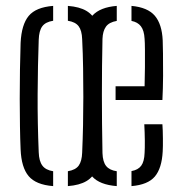

<svg xmlns="http://www.w3.org/2000/svg" viewBox="-20 -626 616 652"><path d="M50 -118.5Q48.5 -152 47.8 -196.8Q47 -241.5 47 -291Q47 -340.5 47.8 -389.5Q48.5 -438.5 50 -480.5Q53 -542.5 77.5 -572Q102 -601.5 160.5 -606V-555.5Q134.5 -551.5 123.5 -536.5Q112.5 -521.5 111.5 -491Q110 -448.5 109 -401.8Q108 -355 107.8 -305.8Q107.5 -256.5 108.5 -206.8Q109.5 -157 111.5 -109Q112.5 -79 123.8 -63.8Q135 -48.5 160.5 -44.5V6Q102 1.5 77.2 -28Q52.5 -57.5 50 -118.5ZM210.5 6V-44.5Q237 -49 247.5 -64Q258 -79 259 -107.5Q261 -153 262 -200.5Q263 -248 263 -296.8Q263 -345.5 262.2 -394.8Q261.5 -444 259 -493Q258 -522.5 247 -537Q236 -551.5 210.5 -555.5V-606Q250 -603 273.5 -589Q297 -575 308 -548.2Q319 -521.5 321 -480.5Q322.5 -443 323.2 -398Q324 -353 324 -304.8Q324 -256.5 323.2 -209.2Q322.5 -162 321 -118.5Q319 -78 308 -51.5Q297 -25 273.5 -11Q250 3 210.5 6ZM266 -111.5Q265 -151 264.2 -197.5Q263.5 -244 263.5 -294.2Q263.5 -344.5 264 -393.8Q264.5 -443 266 -487.5Q268 -545 294 -573.2Q320 -601.5 376.5 -606V-555Q350.5 -550.5 339.8 -535.5Q329 -520.5 328 -494Q327 -448 326.5 -400.5Q326 -353 326 -304.2Q326 -255.5 326.5 -205.8Q327 -156 328 -106Q329 -76.5 340.5 -62.2Q352 -48 376.5 -44.5V6Q318.5 1.5 293.2 -26.5Q268 -54.5 266 -111.5ZM426.5 6V-45Q449 -49 459.5 -63.2Q470 -77.5 471 -106.5Q472 -121.5 471.8 -148.8Q471.5 -176 470 -204H531.5Q533 -184.5 533.2 -156Q533.5 -127.5 532.5 -111.5Q529.5 -54.5 505.8 -26.5Q482 1.5 426.5 6ZM372.5 -286.5V-333H471Q472 -365 472.2 -398Q472.5 -431 472.2 -457.2Q472 -483.5 471 -494Q469.5 -522.5 458.5 -536.8Q447.5 -551 426.5 -555V-606Q481.5 -601 505.8 -572.5Q530 -544 532.5 -489Q533 -478 533.5 -444.5Q534 -411 533.8 -368.2Q533.5 -325.5 531.5 -286.5Z"/></svg>

Font: Big Shoulders Stencil Text Thin Light
Style: Regular
Weight: 300
Version: Version 2.001